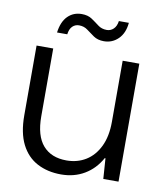

<svg xmlns="http://www.w3.org/2000/svg" viewBox="-77 -720 675 795"><g transform="rotate(10 260.0 -322.5)"><path d="M233 12Q176 12 132.5 -11Q89 -34 65 -81.5Q41 -129 41 -203V-496H111V-211Q111 -129 146 -89Q181 -49 245 -49Q291 -49 326.5 -71Q362 -93 382.5 -135.5Q403 -178 403 -239V-496H473V0H409L403 -86H400Q374 -39 331 -13.5Q288 12 233 12ZM312 -562Q286 -562 268.5 -574Q251 -586 236 -597.5Q221 -609 200 -609Q184 -609 172.5 -598Q161 -587 158 -564H115Q121 -610 144.5 -633.5Q168 -657 203 -657Q229 -657 246 -645.5Q263 -634 278.5 -622Q294 -610 316 -610Q332 -610 344 -621.5Q356 -633 359 -655H401Q397 -611 372 -586.5Q347 -562 312 -562Z"/></g></svg>

Font: DM Sans 36pt Light
Style: Regular
Weight: 300
Designer: Colophon Foundry, Jonny Pinhorn
Foundry: Colophon Foundry
Version: Version 4.004;gftools[0.9.30]